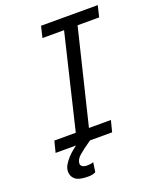

<svg xmlns="http://www.w3.org/2000/svg" viewBox="-159 -788 878 1069"><g transform="rotate(-20 280.0 -253.5)"><path d="M176 186Q122 186 100.5 168.5Q79 151 79 122Q79 102 90.5 82.5Q102 63 118 46Q134 29 149 17Q164 5 171 0H50L67 -67H194L328 -626H200L216 -693H552L536 -626H408L272 -67H402L385 0H254Q207 32 180.5 55Q154 78 154 102Q154 112 163.5 119Q173 126 195 126Q203 126 212 124.5Q221 123 229 120L221 176Q214 181 202.5 183.5Q191 186 176 186Z"/></g></svg>

Font: Ubuntu Sans Mono
Style: Italic
Weight: 400
Italic angle: -13.5°
Monospace: yes
Designer: Dalton Maag Ltd
Foundry: Dalton Maag Ltd
Version: Version 1.006